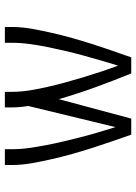

<svg xmlns="http://www.w3.org/2000/svg" viewBox="95 -655 560 790"><g transform="rotate(-90 375.0 -260.0)"><path d="M216 0Q202 -40 188 -80.5Q174 -121 161 -161.5Q148 -202 136.5 -243Q125 -284 115.5 -325.5Q106 -367 98.5 -409Q91 -451 91 -494V-520H156V-494Q156 -457 161 -421Q166 -385 173 -349Q180 -313 188.5 -277Q197 -241 206 -206Q215 -171 225.5 -135.5Q236 -100 247 -65L334 -424Q331 -441 329.5 -458.5Q328 -476 328 -494V-520H392V-494Q392 -456 398 -418.5Q404 -381 412.5 -344Q421 -307 431 -270.5Q441 -234 452 -197.5Q463 -161 475 -125Q487 -89 500 -54Q511 -90 521.5 -126Q532 -162 542 -198.5Q552 -235 560.5 -271.5Q569 -308 576.5 -345Q584 -382 589 -419Q594 -456 594 -494V-520H659V-494Q659 -451 651.5 -409Q644 -367 634.5 -325.5Q625 -284 613.5 -243Q602 -202 589 -161.5Q576 -121 562 -80.5Q548 -40 534 0H468Q438 -73 411 -147.5Q384 -222 362 -298L282 0Z"/></g></svg>

Font: Iosevka Aile Custom Light
Style: Regular
Weight: 300
Designer: Belleve Invis
Foundry: Belleve Invis
Version: Version 17.0.2; ttfautohint (v1.8.3)